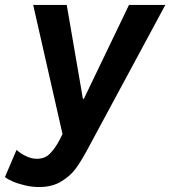

<svg xmlns="http://www.w3.org/2000/svg" viewBox="-65 -543 689 777"><path d="M-44.9 173.3 2 63.5Q15.6 76.7 38.6 88.1Q61.5 99.6 84.5 99.6Q117.2 99.6 137.9 77.9Q158.7 56.2 175.3 24.9L188 -0.5L69.3 -522.9H205.1L270.5 -143.1H274.4L457 -522.9H604L285.2 68.8Q262.2 110.8 241.2 139.6Q220.2 168.5 183.1 191.2Q146 213.9 93.3 213.9Q64.9 213.9 36.6 207.3Q8.3 200.7 -13.7 191.2Q-35.6 181.6 -44.9 173.3Z"/></svg>

Font: Reddit Sans Chocolate
Style: Bold Italic
Weight: 700
Italic angle: -11.25°
Designer: Stephen Hutchings
Version: Version 1.013